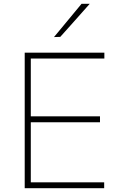

<svg xmlns="http://www.w3.org/2000/svg" viewBox="-20 -990 631 1010"><path d="M110 0Q110 -61 110 -117Q110 -173 110 -238V-475Q110 -540.5 110 -596.5Q110 -652.5 110 -713H529V-682Q476 -682 415.2 -682Q354.5 -682 272 -682H126L142 -710Q142 -649.5 142 -593.5Q142 -537.5 142 -472V-242Q142 -177 142 -121Q142 -65 142 -4L126 -31H276Q346 -31 408.2 -31Q470.5 -31 528 -31V0ZM136 -347V-378H281Q353 -378 405.2 -378Q457.5 -378 506 -378V-347Q454.5 -347 402.5 -347Q350.5 -347 280 -347ZM264 -795Q301 -839.5 337 -883Q373 -926.5 409 -970H452Q426 -940.5 400.2 -911.5Q374.5 -882.5 348.8 -853.8Q323 -825 297 -796Z"/></svg>

Font: Commissioner Thin Thin
Style: Regular
Weight: 250
Version: Version 1.000